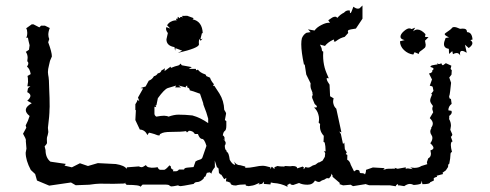

<svg xmlns="http://www.w3.org/2000/svg" viewBox="-20 -684 1817 712"><path d="M117.2 -14.6 110.4 -38.6 94.2 -53.7Q75.2 -89.4 75.2 -117.7L78.1 -132.8L75.7 -161.6Q76.2 -162.1 76.2 -163.1Q76.2 -169.9 65.4 -188L77.6 -210.4L75.2 -218.8Q84.5 -235.8 89.8 -253.9Q75.7 -265.1 75.7 -275.4Q75.7 -289.1 97.7 -301.3L81.1 -310.5Q92.8 -320.8 92.8 -328.6Q92.8 -336.4 81.1 -342.3L83 -352.5V-353.5Q83 -357.9 92.8 -363.8H81.5L84 -380.4Q84 -397 82 -402.3L93.8 -409.2Q90.8 -428.7 80.1 -437Q85 -443.4 85 -449.7Q85 -454.1 81.1 -457L82.5 -469.7Q82.5 -482.4 75.7 -491.7L87.4 -499.5L89.8 -516.1Q85 -534.7 83.5 -544.4L77.1 -543.9Q81.1 -550.3 81.1 -562.5Q81.1 -572.8 77.1 -579.1L97.7 -593.8H104L126 -582.5L132.3 -588.9H146.5L164.6 -580.1Q159.2 -566.9 159.2 -555.7Q159.2 -546.9 162.6 -539.1L158.7 -527.3Q172.4 -490.7 172.4 -474.6L165.5 -458.5L161.6 -441.9Q157.7 -427.2 157.7 -416.5Q157.7 -411.1 158.7 -406.2Q162.1 -393.1 162.6 -349.1Q164.1 -322.8 164.1 -288.1L163.6 -278.8Q163.6 -255.9 157.7 -210L159.2 -194.3Q156.7 -180.2 154.8 -176.3Q153.8 -173.8 153.8 -167Q153.8 -161.6 154.3 -153.8Q154.3 -150.9 145.5 -141.1L148.9 -127.4Q148.9 -99.1 167 -84.5L224.1 -76.2L219.2 -69.8L246.6 -63.5L276.4 -78.6L306.2 -68.4L342.8 -79.1L409.7 -75.7Q441.9 -70.3 449.2 -58.1Q449.2 -8.3 441.4 -3.4L400.9 -2.4Q370.1 -2.9 350.6 -2.9Q337.4 -2.9 311 1L260.7 2.9L243.2 -7.3L162.6 4.4Z M752 -244.1Q745.6 -268.1 736.8 -289.1Q733.4 -296.9 733.4 -301.8L721.7 -336.4Q691.4 -347.7 683.6 -349.1Q683.6 -357.9 674.3 -359.9V-366.7Q668.5 -364.7 668.5 -359.9L641.6 -367.2L651.4 -359.9H629.4L633.3 -366.7Q617.7 -362.3 602.1 -357.4Q589.4 -353 565.4 -319.8L560.1 -293.9L556.6 -292.5L559.6 -286.6L552.7 -288.1V-262.7Q552.7 -255.9 559.6 -251.5Q578.1 -254.9 588.9 -254.9Q589.8 -254.9 592.5 -254.4Q595.2 -253.9 597.4 -253.9Q599.6 -253.9 605 -251.5Q625.5 -258.8 641.6 -258.8Q667.5 -258.8 693.4 -255.9Q722.7 -248 752 -227.5ZM444.3 -3.9V-29.3Q445.3 -31.2 445.3 -48.3Q443.4 -49.8 443.4 -63L449.2 -57.1L450.7 -63.5L495.1 -66.9Q500 -64 505.4 -64Q509.8 -64 521 -71.8Q525.4 -63.5 535.6 -63L542.5 -62Q555.2 -62 564.5 -64Q568.4 -54.2 575.2 -54.2H588.4Q593.8 -54.2 608.4 -70.8L613.3 -67.4Q613.3 -56.2 623 -54.7L621.1 -48.8H631.8Q638.7 -48.8 643.6 -55.2H662.6Q662.6 -61 674.1 -62.3Q685.5 -63.5 697.8 -64.5L705.1 -85.4Q711.9 -89.8 720 -91.8Q728 -93.8 730.5 -99.6Q732.9 -105.5 745.6 -143.1Q737.8 -168.9 729.2 -168.9Q720.7 -168.9 713.9 -187H702.6Q695.8 -199.2 680.7 -199.2L673.3 -192.9L669.9 -197.8Q652.8 -194.8 613.3 -194.8Q585.4 -194.8 576.2 -188Q572.8 -188 571.3 -181.6Q564.9 -181.6 559.8 -184.1Q554.7 -186.5 542 -189.9L533.7 -191.9Q531.2 -191.9 526.9 -183.1Q517.1 -203.1 498.5 -203.6L481.9 -238.8L483.9 -274.9L481.9 -276.4V-297.4Q488.3 -306.2 490.2 -314L496.6 -308.6L491.7 -322.3L510.7 -356L501 -357.4L520 -363.3L531.7 -384.8Q544.4 -389.2 550.8 -401.4Q560.1 -403.3 565.4 -412.1Q575.2 -412.6 579.1 -423.3Q586.4 -425.8 591.3 -431.2L590.3 -420.4L612.8 -437L613.8 -432.1Q631.8 -439.5 638.4 -440.4Q645 -441.4 649.4 -448.2L654.3 -441.9L691.4 -435.1L680.2 -428.7H706.1L707.5 -423.3L713.9 -425.8Q722.2 -414.1 741.2 -408.2Q743.7 -407.2 745.1 -401.9L758.8 -396Q762.2 -384.3 773.4 -371.6L769.5 -365.7H774.9L793.5 -337.4Q810.5 -310.1 811.5 -276.9Q818.4 -266.6 818.4 -262.7L814 -238.8L819.3 -234.9V-217.8Q819.3 -202.1 813.7 -198.5Q808.1 -194.8 806.2 -181.6Q810.5 -181.6 813.5 -170.9L808.1 -166.5H808.6L813.5 -168.5L812.5 -163.1Q816.9 -158.7 816.9 -153.3Q816.9 -148.9 813.5 -143.6Q814.5 -127.4 818.8 -127.4L821.3 -120.1Q828.1 -120.1 832 -91.3Q841.3 -74.2 852.1 -72.3L848.6 -85Q856 -71.3 871.1 -71.3L889.6 -66.4L888.7 0Q867.2 0 855 3.9Q834.5 3.9 834.5 -6.3Q823.2 -11.7 817.9 -11.7L819.3 -24.4L811.5 -19.5L800.8 -36.1Q797.4 -36.1 792 -42.5L791 -53.2Q791 -63 784.7 -63L776.4 -88.9L776.9 -64Q764.6 -49.3 764.2 -40L757.8 -44.9L747.1 -43L741.7 -29.3Q736.8 -29.3 734.9 -21.5Q722.2 -8.8 710.4 -8.8Q702.6 -8.8 698.2 -2Q654.3 6.3 649.9 6.3Q645 6.3 640.1 3.4Q621.6 7.3 616.2 7.3Q611.8 7.3 608.4 3.9Q605 0.5 594.2 0.5H508.8L500.5 8.8Q500.5 1.5 449.7 1.5ZM627 -509.3Q597.2 -514.2 597.2 -538.1L602.5 -561.5Q595.7 -569.8 595.7 -577.6L596.7 -583.5L611.3 -578.1L599.6 -590.3Q609.4 -606.4 631.3 -608.9L633.8 -606L633.3 -615.7L637.7 -612.8L639.6 -622.1L645.5 -616.7Q647.5 -616.7 647.9 -620.1L653.8 -621.6L658.2 -618.7L654.8 -625L674.3 -625.5L698.2 -616.7L694.3 -612.3Q730 -605 731.9 -560.5L729 -561.5L723.6 -540.5L725.1 -538.1L731.4 -541Q726.1 -533.7 723.6 -533.7Q721.2 -533.7 720.2 -540.5Q717.3 -535.2 717.3 -527.8L717.8 -519.5Q717.8 -505.9 639.6 -487.8L655.8 -496.1L630.9 -505.4L629.4 -495.6Z M892.1 4.4 887.7 -4.4 886.7 -61.5Q907.2 -61.5 924.8 -65.4Q942.4 -69.3 954.1 -69.3Q963.4 -69.3 982.9 -63.5L981 -56.6L988.3 -65.9L997.6 -57.1L998 -64L1008.8 -68.4Q1016.6 -66.4 1033.7 -66.4L1037.1 -68.4Q1053.7 -67.4 1056.2 -67.4L1064.9 -68.4Q1082 -68.4 1082 -59.6L1102.5 -66.4L1107.9 -61.5L1103.5 -56.6Q1111.3 -58.6 1111.8 -64.5L1121.6 -62.5Q1128.4 -62.5 1134.3 -66.9Q1140.1 -71.3 1145.3 -72Q1150.4 -72.8 1155 -77.4Q1159.7 -82 1164.6 -82Q1169.9 -84.5 1176.3 -88.4L1184.6 -102.5Q1185.1 -108.9 1186 -115.7Q1184.1 -121.1 1180.7 -122.6L1187.5 -123Q1187 -145 1184.6 -152.8Q1183.1 -157.7 1181.2 -157.7H1180.7Q1180.2 -157.7 1179.7 -156.7L1180.7 -180.2Q1170.9 -190.9 1168 -202.6Q1166.5 -208 1166.5 -215.3L1167 -224.1L1161.6 -229.5Q1163.1 -236.3 1163.1 -242.7Q1163.1 -251.5 1160.6 -259.3Q1156.7 -274.4 1144.5 -285.6H1153.8L1155.3 -290.5L1147 -298.3L1138.2 -319.3Q1138.2 -322.3 1136.2 -325.7H1137.7Q1137.7 -328.1 1138.7 -330.1Q1139.6 -332 1139.6 -335.9L1138.7 -335.4V-340.8L1132.8 -356Q1131.3 -361.3 1131.3 -367.7Q1131.3 -371.1 1131.8 -375L1115.7 -407.7L1109.9 -445.8L1107.4 -443.4Q1097.2 -491.7 1097.2 -520Q1097.2 -533.7 1099.6 -542.5Q1105.5 -556.6 1116.7 -562.5L1131.8 -564.9L1122.1 -575.2L1146.5 -570.8Q1154.3 -582.5 1171.9 -591.3Q1188 -599.6 1198.7 -599.6Q1201.2 -599.6 1203.6 -599.1L1197.3 -608.9L1212.4 -619.1Q1218.3 -622.1 1222.7 -622.1Q1227.5 -622.1 1231 -617.7Q1241.7 -630.4 1255.9 -637.2Q1262.7 -645.5 1273.4 -645.5Q1275.4 -645.5 1277.3 -645L1277.8 -636.7L1279.8 -635.3Q1282.7 -636.7 1290.5 -659.2Q1299.8 -651.9 1307.1 -651.9Q1310.5 -651.9 1313.5 -653.3L1324.2 -663.6V-614.7L1299.8 -578.1Q1276.9 -574.7 1272.9 -572.8Q1270 -570.8 1270 -567.4Q1270 -565.9 1270.5 -564.5L1271.5 -562L1258.3 -547.4Q1250.5 -545.4 1241.7 -541.5Q1233.4 -537.1 1223.6 -529.8L1217.8 -530.3L1219.2 -535.6Q1218.8 -537.1 1217.3 -537.1Q1215.8 -537.1 1213.4 -535.6Q1194.8 -526.4 1185.1 -513.7L1166.5 -518.6L1172.4 -505.9Q1173.3 -503.4 1173.3 -501Q1173.3 -493.7 1178.7 -492.7Q1178.2 -485.4 1178.2 -478Q1178.2 -454.6 1184.1 -432.6Q1186.5 -423.8 1190.4 -414.3Q1194.3 -404.8 1199.2 -393.6L1192.4 -394.5Q1191.4 -394 1191.4 -392.1Q1191.4 -391.1 1191.9 -389.2Q1193.4 -382.3 1202.1 -370.1L1204.1 -327.1L1217.3 -319.3Q1215.3 -313 1215.3 -307.1Q1215.3 -302.2 1216.8 -297.9Q1218.8 -288.6 1227.1 -280.8L1246.1 -192.9L1238.3 -196.3L1244.1 -187L1252 -149.9L1256.8 -155.3L1258.8 -130.9L1266.1 -118.7L1262.2 -112.8L1268.1 -109.4L1267.6 -91.8Q1276.9 -87.4 1280.8 -72.8L1293 -48.3L1301.8 -54.2Q1313.5 -54.2 1313.5 -47.9Q1313.5 -42 1318.4 -42Q1333.5 -42 1333.5 -35.6L1334.5 -1L1289.1 6.3L1280.3 1L1252.4 3.4L1238.3 -1.5L1240.7 -4.9L1213.4 -28.3Q1212.9 -31.2 1212.9 -34.7Q1209.5 -36.1 1209 -40.5L1207.5 -31.7L1200.2 -22.5L1194.8 -23.4Q1189.9 -23.4 1186.8 -20.5Q1183.6 -17.6 1178.2 -16.4Q1172.9 -15.1 1169.7 -12.2Q1166.5 -9.3 1162.6 -9.3Q1156.2 -9.3 1147.9 -14.6Q1140.1 1 1120.1 1Q1101.6 1 1088.9 -5.4L1067.4 2Q1056.2 1.5 1056.2 -3.9L1045.4 2L1046.4 8.8Q1022.5 -3.9 994.1 -5.4L984.4 -7.3L982.9 0L958.5 -2V-10.7L952.1 -2.4L939 0L942.9 -6.3L928.7 0Q919.9 4.4 902.3 6.3Z M1332.5 -2.4 1330.6 -33.2Q1337.4 -41.5 1337.4 -54.2L1362.8 -63L1406.7 -60.5L1400.9 -55.2Q1409.7 -55.2 1410.6 -56.9Q1411.6 -58.6 1445.8 -58.6L1442.9 -62L1454.6 -58.1L1484.9 -63.5L1484.4 -58.1L1492.2 -59.6L1510.7 -56.6L1501.5 -63L1516.6 -61.5Q1532.7 -61.5 1542.5 -68.4L1564.5 -75.2L1563 -82.5L1567.9 -96.7Q1578.1 -101.6 1578.1 -114.3L1576.2 -126.5Q1587.4 -129.4 1587.4 -135.7Q1587.4 -142.1 1575.7 -152.8Q1583.5 -163.1 1583.5 -172.9Q1583.5 -178.7 1579.6 -184.1Q1575.7 -189.5 1575.7 -195.8Q1575.7 -203.1 1580.1 -208L1578.1 -209Q1585 -217.8 1585 -226.1Q1585 -235.4 1573.7 -246.1Q1582 -259.3 1586.4 -267.6L1583 -279.3Q1583 -285.2 1585.4 -290.5Q1584.5 -293 1582 -295.9Q1575.2 -304.7 1575.2 -311Q1575.2 -318.8 1582 -333Q1582 -333.5 1582.5 -334L1578.6 -335.4L1587.4 -347.2L1584.5 -362.3Q1580.6 -365.2 1573.7 -366.2L1582 -389.2L1570.8 -411.6Q1578.6 -412.6 1583 -418L1582.5 -422.9L1586.4 -424.3L1587.4 -431.2Q1583.5 -433.6 1575.2 -436L1580.6 -441.4L1599.1 -444.8L1602.5 -443.4L1600.1 -448.7L1608.4 -446.3L1617.2 -449.2Q1617.7 -443.8 1622.6 -441.9L1633.3 -449.7L1653.8 -440.4L1650.9 -428.2L1655.3 -423.8L1654.3 -407.2L1646 -396.5L1652.8 -377L1649.4 -346.7Q1647.9 -332 1645.5 -326.2L1647 -319.3Q1648.4 -317.9 1652.3 -316.9L1654.8 -298.8Q1642.6 -289.6 1642.6 -274.9L1654.3 -272.9L1655.3 -268.1Q1655.3 -260.7 1645.5 -253.9Q1645.5 -252.9 1646 -252.4V-244.6L1645 -243.2Q1652.3 -231.4 1652.3 -217.3L1649.9 -202.6L1657.2 -186Q1657.2 -179.7 1651.9 -176.8L1658.2 -159.2Q1651.9 -159.2 1651.9 -146Q1651.9 -136.7 1656.2 -120.1Q1650.4 -120.1 1650.4 -109.4Q1650.4 -98.6 1646 -76.7Q1641.6 -76.7 1641.6 -64.9L1633.3 -52.2L1621.1 -43.5L1623 -38.6L1599.1 -32.2L1601.1 -27.8Q1594.2 -27.8 1588.4 -22.9L1588.9 -14.6L1574.7 -7.8Q1574.7 -1 1546.4 -1L1543.9 -13.7L1542 -5.4Q1542 0 1514.6 2Q1505.9 -2 1500.5 -2Q1490.7 -2 1479 6.3L1460.9 3.4H1456.1V-1.5Q1447.8 1.5 1447.8 6.8L1426.8 3.4L1348.6 2.9ZM1512.6 -481.7Q1492.8 -484.3 1478.1 -498.4Q1463.3 -512.5 1463.3 -530.9L1480.5 -535.3Q1465.1 -538.8 1465.1 -547.6Q1465.1 -557.3 1477.4 -568.1Q1489.7 -578.8 1497.6 -578.8Q1502.4 -578.8 1506.4 -576.2L1519.6 -581.5L1511.7 -567.8Q1519.6 -574.4 1527.9 -574.4Q1542 -574.4 1557.8 -557.3L1556.1 -547.2L1569.2 -546.3L1556.1 -533.1L1558.7 -517.7Q1558.7 -510.3 1555 -506.5Q1551.2 -502.8 1546.6 -499.7Q1542 -496.6 1537.8 -493.3Q1533.6 -490.1 1532.8 -483.9L1517.4 -490.5ZM1686.6 -478.2Q1681.7 -487.4 1673.4 -487.4Q1666.8 -487.4 1659.8 -483L1657.1 -494.4L1645.3 -483.9L1644.4 -502.8Q1626.4 -505.4 1626.4 -520.8Q1626.4 -528.3 1632.5 -543.2L1645.3 -545.4Q1629 -552.5 1629 -557.7Q1629 -559 1632.5 -561.7Q1652.7 -575.3 1655.4 -579.5Q1658 -583.7 1664.6 -583.7Q1672.1 -583.7 1686.1 -577.1L1695.8 -577.9Q1711.2 -577.9 1711.2 -568.3L1712.1 -564.8Q1730.1 -564.8 1732.3 -537.5L1724.4 -535.3Q1731.8 -530 1731.8 -523.9Q1731.8 -515.5 1718.2 -505.9L1704.2 -518.2L1710.8 -488.3Q1699.8 -495.3 1693.2 -495.3Q1685.7 -495.3 1685.7 -485.2Z"/></svg>

Font: Truetypewriter PolyglOTT
Style: Regular
Weight: 400
Designer: Sergey Beatoff a.k.a. Sam_T
Version: Version 3.76